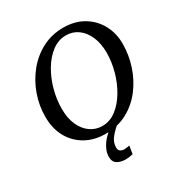

<svg xmlns="http://www.w3.org/2000/svg" viewBox="-206 -831 1121 1192"><g transform="rotate(-30 355.0 -235.5)"><path d="M690.9 -417Q690.9 -337.9 666 -261Q641.1 -184.1 593.5 -121.3Q545.9 -58.6 477.1 -21.2Q408.2 16.1 319.8 16.1Q240.2 16.1 178.7 -18.6Q117.2 -53.2 82.5 -115.7Q47.9 -178.2 47.9 -262.2Q47.9 -342.8 75 -418.7Q102.1 -494.6 151.6 -555.2Q201.2 -615.7 269.3 -651.4Q337.4 -687 419.9 -687Q502.9 -687 563.7 -650.6Q624.5 -614.3 657.7 -553Q690.9 -491.7 690.9 -417ZM577.1 -417Q577.1 -483.4 555.7 -533Q534.2 -582.5 496.6 -609.9Q459 -637.2 411.1 -637.2Q356.4 -637.2 310.8 -602.8Q265.1 -568.4 231.4 -512Q197.8 -455.6 179.4 -387.9Q161.1 -320.3 161.1 -253.9Q161.1 -186.5 183.1 -137.7Q205.1 -88.9 242.9 -62.5Q280.8 -36.1 327.1 -36.1Q381.8 -36.1 427.5 -71Q473.1 -106 506.8 -162.8Q540.5 -219.7 558.8 -286.6Q577.1 -353.5 577.1 -417ZM401.4 209Q388.7 211.9 374.8 213.9Q360.8 215.8 347.2 215.8Q314.9 215.8 290 201.4Q265.1 187 265.1 149.9Q265.1 120.6 279.1 92.3Q293 64 314.7 40.3Q336.4 16.6 359.4 0H413.1Q385.3 21.5 359.1 53Q333 84.5 333 123Q333 141.1 344.7 149.2Q356.4 157.2 373 157.2Q382.8 157.2 391.8 155.5Q400.9 153.8 410.2 151.9Z"/></g></svg>

Font: Charis
Style: Italic
Weight: 400
Italic angle: -11°
Designer: Walt Agee, Miriam Martin, Annie Olsen, Victor Gaultney, Lorna Priest, Alan Ward, Bob Hallissy, Martin Hosken, Sharon Cor
Foundry: SIL Global
Version: Version 7.000